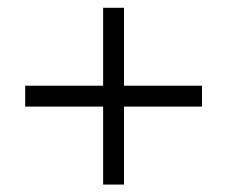

<svg xmlns="http://www.w3.org/2000/svg" viewBox="-20 -630 598 506"><path d="M306.8 -143.6V-349.1H512.3V-404.1H306.8V-609.5H251.8V-404.1H46.4V-349.1H251.8V-143.6Z"/></svg>

Font: Spartan MB
Style: Regular
Weight: 212
Designer: Matt Bailey, Mirko Velimirovic
Foundry: Matt Bailey
Version: Version 1.005